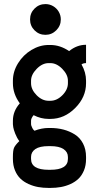

<svg xmlns="http://www.w3.org/2000/svg" viewBox="-20 -735 490 951"><path d="M205.1 -714.8Q225.6 -714.8 243.2 -704.6Q260.7 -694.3 271 -676.8Q281.2 -659.2 281.2 -638.7Q281.2 -607.4 258.8 -585Q236.3 -562.5 205.1 -562.5Q173.3 -562.5 151.1 -584.7Q128.9 -606.9 128.9 -638.7Q128.9 -670.4 151.1 -692.6Q173.3 -714.8 205.1 -714.8ZM43.9 -137.2Q43.9 -184.6 78.1 -223.1Q43.9 -270 43.9 -322.8V-335.4Q43.9 -380.4 69.3 -421.6Q94.7 -462.9 135.7 -487.5Q176.8 -512.2 220.7 -512.2H229.5Q277.8 -512.2 322.3 -481.9Q360.8 -513.2 406.2 -513.2V-422.4Q392.1 -422.4 383.8 -416Q406.2 -376.5 406.2 -335.4V-322.8Q406.2 -253.9 352.5 -200Q298.8 -146 229.5 -146H220.7Q182.6 -146 146.5 -164.6Q133.8 -149.4 133.8 -137.2V-119.6Q133.8 -117.7 135 -113Q136.2 -108.4 140.4 -100.3Q144.5 -92.3 150.9 -87.4Q186 -101.1 220.7 -101.1H229.5Q263.7 -101.1 293.9 -93.3Q324.2 -85.4 350.1 -69.3Q376 -53.2 391.1 -24.4Q406.2 4.4 406.2 42.5V52.2Q406.2 84 396 108.9Q385.7 133.8 369.1 149.9Q352.5 166 329.3 176.5Q306.2 187 281.5 191.4Q256.8 195.8 229.5 195.8H220.7Q193.4 195.8 168.9 191.4Q144.5 187 121.3 176.5Q98.1 166 81.3 149.9Q64.5 133.8 54.2 108.9Q43.9 84 43.9 52.2V42.5Q43.9 10.7 49.3 -2.4Q54.7 -15.6 75.7 -36.1Q63.5 -52.2 55.4 -73Q47.4 -93.8 45.7 -104.5Q43.9 -115.2 43.9 -119.6ZM229.5 -422.4H220.7Q189.5 -422.4 161.6 -393.8Q133.8 -365.2 133.8 -335.4V-322.8Q133.8 -291.5 161.1 -263.7Q188.5 -235.8 220.7 -235.8H229.5Q261.7 -235.8 289.1 -263.4Q316.4 -291 316.4 -322.8V-335.4Q316.4 -365.2 288.6 -393.8Q260.7 -422.4 229.5 -422.4ZM316.4 42.5Q316.4 18.1 294.7 3.4Q272.9 -11.2 229.5 -11.2H220.7Q176.3 -11.2 155 3.4Q133.8 18.1 133.8 42.5V52.2Q133.8 106 220.7 106H229.5Q316.4 106 316.4 52.2Z"/></svg>

Font: Anka/Coder Narrow
Style: Bold
Weight: 700
Width: 3
Monospace: yes
Version: Version 001.100